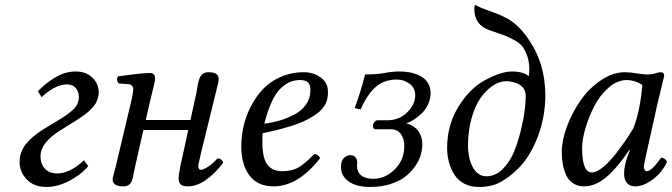

<svg xmlns="http://www.w3.org/2000/svg" viewBox="-20 -723 2643 755"><path d="M144 -340.8 128.9 -363.8Q157.7 -394.5 196.5 -418.2Q235.4 -441.9 277.8 -441.9Q318.4 -441.9 343.3 -417.7Q368.2 -393.6 368.2 -358.9Q368.2 -347.7 364.7 -336.7Q361.3 -325.7 356.7 -317.1Q352.1 -308.6 343 -299.1Q334 -289.6 327.1 -283.4Q320.3 -277.3 307.6 -268.3Q294.9 -259.3 288.3 -254.9Q281.7 -250.5 268.1 -242.2L221.2 -212.9Q139.2 -163.1 139.2 -107.9Q139.2 -78.6 156.5 -59.8Q173.8 -41 204.1 -41Q255.9 -41 310.1 -92.8L327.1 -69.8Q298.8 -36.1 252.7 -12Q206.5 12.2 164.1 12.2Q112.8 12.2 85 -17.6Q57.1 -47.4 57.1 -85Q57.1 -125.5 82 -156.5Q106.9 -187.5 150.9 -214.8L209 -250Q251.5 -275.4 270.8 -295.2Q290 -314.9 290 -341.8Q290 -363.3 277.6 -377.2Q265.1 -391.1 243.2 -391.1Q218.3 -391.1 190.9 -376.2Q163.6 -361.3 144 -340.8Z M436 -71.8 495.1 -320.8Q503.9 -356.4 503.9 -372.1Q503.9 -379.9 499.3 -385.7Q494.6 -391.6 485.8 -392.1L445.8 -395Q435.1 -411.6 444.8 -422.9Q455.6 -424.3 478.3 -427.2Q501 -430.2 513.2 -431.6Q525.4 -433.1 541.5 -434.6Q557.6 -436 568.8 -436Q589.8 -436 589.8 -415Q589.8 -407.2 586.7 -393.3Q583.5 -379.4 577.6 -356.2Q571.8 -333 568.8 -319.8L553.2 -251H729L752 -356.9Q753.4 -363.3 755.4 -376Q757.3 -388.7 758.8 -395.5Q760.3 -402.3 763.4 -411.9Q766.6 -421.4 770.8 -426.5Q774.9 -431.6 781.7 -435.3Q788.6 -439 797.9 -439Q820.8 -439 830.3 -432.4Q839.8 -425.8 839.8 -412.1Q839.8 -406.7 837.6 -396.2Q835.4 -385.7 831.8 -371.6Q828.1 -357.4 827.1 -352.1L771 -124Q761.2 -81.1 760.7 -78.1Q759.8 -76.2 759.8 -71.8Q759.8 -55.2 770 -55.2Q778.8 -55.2 798.1 -67.4Q817.4 -79.6 835 -100.1Q852.1 -100.1 857.9 -83Q785.6 9.8 718.8 9.8Q697.8 9.8 689.9 1.5Q682.1 -6.8 682.1 -22.9Q682.1 -27.3 684.1 -41Q689.5 -75.7 699.2 -115.2L720.2 -211.9H543.9L512.2 -71.8Q506.3 -45.4 505.9 -43Q502.4 -21 496.8 -8.5Q491.2 3.9 479 7.8Q471.2 9.8 465.8 9.8Q422.9 9.8 422.9 -17.1Q422.9 -21.5 425 -30Q427.2 -38.6 430.9 -51.8Q434.6 -64.9 436 -71.8Z M1200.7 -368.2Q1200.7 -390.6 1190.9 -399.4Q1181.2 -408.2 1159.7 -408.2Q1139.2 -408.2 1121.3 -401.1Q1103.5 -394 1084.5 -376.2Q1065.4 -358.4 1048.8 -323.2Q1032.2 -288.1 1019.5 -236.8Q1051.3 -240.7 1080.3 -249.3Q1109.4 -257.8 1137.9 -272.7Q1166.5 -287.6 1183.6 -312.3Q1200.7 -336.9 1200.7 -368.2ZM1012.7 -199.2Q1011.7 -191.4 1011.7 -165Q1011.7 -101.1 1031.5 -75.4Q1051.3 -49.8 1087.9 -49.8Q1125 -49.8 1149.7 -62.3Q1174.3 -74.7 1215.8 -117.2Q1231.9 -117.2 1238.8 -101.1Q1152.8 9.8 1055.7 9.8Q992.7 9.8 960.7 -33.4Q928.7 -76.7 928.7 -147.9Q928.7 -185.5 937.3 -224.6Q945.8 -263.7 965.3 -302.5Q984.9 -341.3 1012.7 -371.3Q1040.5 -401.4 1082.8 -420.2Q1125 -439 1174.8 -439Q1211.9 -439 1240.7 -418.7Q1269.5 -398.4 1269.5 -362.8Q1269.5 -354 1269.3 -348.6Q1269 -343.3 1266.6 -332.5Q1264.2 -321.8 1260 -314.2Q1255.9 -306.6 1246.8 -295.4Q1237.8 -284.2 1225.3 -275.4Q1212.9 -266.6 1193.4 -255.6Q1173.8 -244.6 1148.9 -235.6Q1124 -226.6 1089.1 -217Q1054.2 -207.5 1012.7 -199.2Z M1384.8 -83Q1384.8 -80.6 1384.3 -76.4Q1383.8 -72.3 1383.8 -69.8Q1383.8 -46.9 1400.1 -33.4Q1416.5 -20 1448.7 -20Q1494.6 -20 1532.2 -56.9Q1569.8 -93.8 1569.8 -148.9Q1569.8 -177.7 1556.2 -196.3Q1542.5 -214.8 1516.6 -214.8H1456.5Q1446.8 -214.8 1446.8 -227.1Q1446.8 -236.3 1452.4 -243.2Q1458 -250 1464.4 -250H1501.5Q1550.3 -250 1581.5 -281.5Q1612.8 -313 1612.8 -348.1Q1612.8 -377.4 1590.3 -393.8Q1567.9 -410.2 1540.5 -410.2Q1489.3 -410.2 1455.8 -379.6Q1422.4 -349.1 1398.4 -293L1374.5 -297.9Q1398.9 -362.3 1415.5 -430.2Q1463.4 -430.2 1492.4 -436Q1521.5 -441.9 1553.7 -441.9Q1574.7 -441.9 1594.5 -437.7Q1614.3 -433.6 1632.6 -424.3Q1650.9 -415 1662.1 -397.7Q1673.3 -380.4 1673.3 -356.9Q1673.3 -333 1662.4 -310.8Q1651.4 -288.6 1635.3 -274.2Q1619.1 -259.8 1603.8 -250.5Q1588.4 -241.2 1576.7 -237.8Q1585 -236.8 1595 -231.9Q1605 -227.1 1615.7 -218Q1626.5 -209 1633.5 -192.1Q1640.6 -175.3 1640.6 -154.8Q1640.6 -133.8 1633.8 -111.8Q1627 -89.8 1611.1 -67.4Q1595.2 -44.9 1572.3 -27.3Q1549.3 -9.8 1513.9 1.2Q1478.5 12.2 1435.5 12.2Q1381.3 12.2 1351.1 -9.5Q1320.8 -31.2 1320.8 -65.9Q1320.8 -91.3 1332.8 -102.1Q1344.7 -112.8 1356.4 -112.8Q1362.3 -112.8 1367.9 -111.3Q1373.5 -109.9 1379.2 -102.5Q1384.8 -95.2 1384.8 -83Z M2047.4 -345.2Q2047.4 -361.8 2039.6 -374Q2031.7 -386.2 2019 -392.3Q2006.3 -398.4 1994.1 -401.1Q1981.9 -403.8 1970.2 -403.8Q1944.8 -403.8 1918.7 -386.7Q1892.6 -369.6 1870.6 -338.9Q1848.6 -308.1 1834.7 -259.3Q1820.8 -210.4 1820.3 -152.8Q1820.3 -99.6 1839.6 -64.7Q1858.9 -29.8 1893.1 -29.8Q1927.7 -29.8 1956.1 -57.6Q1984.4 -85.4 2000.7 -125Q2017.1 -164.6 2028.3 -210.9Q2039.6 -257.3 2043.5 -291.3Q2047.4 -325.2 2047.4 -345.2ZM2059.1 -423.8Q2061.5 -435.1 2061.5 -449.2Q2061.5 -479 2053.5 -502Q2045.4 -524.9 2035.9 -538.3Q2026.4 -551.8 2003.9 -564.5Q1981.4 -577.1 1968.3 -582Q1955.1 -586.9 1923.8 -597.7Q1911.6 -602.1 1905.3 -604Q1845.2 -624.5 1845.2 -688Q1845.2 -703.1 1849.1 -703.1H1850.1Q1866.2 -693.8 1889.6 -685.5Q1913.1 -677.2 1932.9 -669.7Q1952.6 -662.1 1975.1 -649.9Q1997.6 -637.7 2020.5 -615Q2043.5 -592.3 2064.5 -559.1Q2123 -470.7 2124.5 -351.1Q2124.5 -260.7 2092.5 -179.9Q2060.5 -99.1 2012.2 -55.2Q1994.6 -38.6 1982.4 -29.3Q1970.2 -20 1951.7 -9Q1933.1 2 1910.9 7.1Q1888.7 12.2 1862.3 12.2Q1830.6 12.2 1806.2 -0.5Q1781.7 -13.2 1767.3 -35.4Q1752.9 -57.6 1745.6 -84.5Q1738.3 -111.3 1738.3 -142.1Q1738.3 -230.5 1782.2 -302.5Q1826.2 -374.5 1886.2 -407.2Q1950.2 -441.9 1993.2 -441.9Q2036.1 -441.9 2059.1 -423.8Z M2470.7 -219.2Q2497.1 -286.6 2505.9 -389.2Q2476.1 -408.2 2444.8 -408.2Q2407.7 -408.2 2373.5 -378.7Q2339.4 -349.1 2317.4 -306.4Q2295.4 -263.7 2282.2 -219Q2269 -174.3 2269 -141.1Q2269 -44.9 2307.6 -44.9Q2326.2 -44.9 2352.1 -66.4Q2377.9 -87.9 2402.1 -119.1Q2426.3 -150.4 2443.6 -176.3Q2460.9 -202.1 2470.7 -219.2ZM2577.6 -439Q2591.8 -439 2591.8 -424.8Q2588.9 -414.1 2564.9 -313L2522 -120.1Q2511.7 -73.2 2511.7 -67.9Q2511.7 -60.5 2514.4 -56.2Q2517.1 -51.8 2519.3 -50.8Q2521.5 -49.8 2523.9 -49.8Q2541.5 -49.8 2580.1 -103Q2594.2 -103 2603 -86.9Q2585.4 -46.9 2548.3 -18.6Q2511.2 9.8 2478 9.8Q2456.5 9.8 2445.3 -3.7Q2434.1 -17.1 2434.1 -39.1Q2434.1 -71.3 2448.7 -110.8L2457 -131.8L2455.1 -133.8Q2407.2 -63 2364.3 -26.6Q2321.3 9.8 2276.9 9.8Q2252 9.8 2233.9 -2Q2215.8 -13.7 2206.5 -33.9Q2197.3 -54.2 2193.1 -76.7Q2189 -99.1 2189 -125Q2189 -170.9 2209.5 -225.8Q2230 -280.8 2262.9 -328.1Q2295.9 -375.5 2342.8 -407.2Q2389.6 -439 2437 -439Q2459 -439 2485.8 -434.1Q2509.8 -430.2 2526.9 -430.2Q2545.4 -430.2 2561 -436Q2571.3 -439 2577.6 -439Z"/></svg>

Font: Common Serif
Style: Italic
Weight: 400
Italic angle: -12°
Designer: Philipp H. Poll, Khaled Hosny
Foundry: Stefan Peev, Context Ltd.
Version: Version 1.026